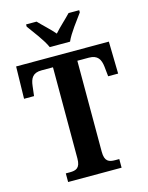

<svg xmlns="http://www.w3.org/2000/svg" viewBox="-135 -1014 842 1096"><g transform="rotate(-15 286.0 -465.5)"><path d="M226 -771H346C365 -816 416 -880 443 -918V-931H380C356 -905 312 -866 285 -835C259 -866 215 -905 191 -931H129V-918C156 -880 207 -816 226 -771ZM128 0H444V-51H420C384 -51 358 -59 358 -117V-655H426C478 -655 494 -626 499 -582L505 -524H564L560 -714H12L8 -524H67L74 -582C79 -626 94 -655 146 -655H214V-116C214 -59 188 -51 152 -51H128Z"/></g></svg>

Font: Noto Serif Condensed
Style: Bold
Weight: 700
Width: 3
Designer: Monotype Design Team
Foundry: Monotype Imaging Inc.
Version: Version 2.015